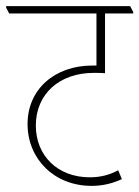

<svg xmlns="http://www.w3.org/2000/svg" viewBox="-40 -642 455 627"><path d="M259 -35C296 -35 327 -43 358 -57L346 -86C318 -71 289 -63 253 -63C148 -63 77 -134 77 -232C77 -335 154 -404 266 -404C277 -404 290 -404 303 -403V-598H395V-603L385 -622H-20V-617L-10 -598H275V-428C271 -428 266 -428 262 -428C138 -428 50 -350 50 -237C50 -123 137 -35 259 -35Z"/></svg>

Font: Noto Serif Devanagari Condensed Thin
Style: Regular
Weight: 100
Width: 3
Designer: Universal Thirst, Indian Type Foundry and the Monotype Design Team
Foundry: Monotype Imaging Inc.
Version: Version 2.004